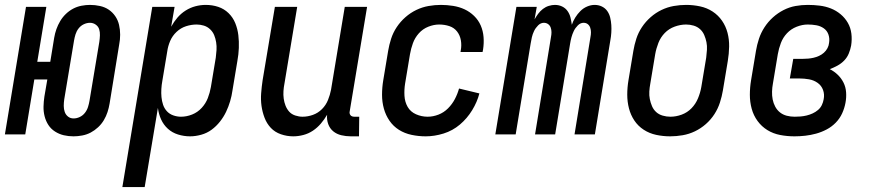

<svg xmlns="http://www.w3.org/2000/svg" viewBox="-29 -548 3549 783"><path d="M271 8Q250 8 231 3.5Q212 -1 195.5 -11.5Q179 -22 168.5 -38Q158 -54 153 -73.5Q148 -93 148.5 -113.5Q149 -134 152 -154L164 -224H111L74 0H-9L77 -520H160L123 -296H176L192 -394Q195 -412 201 -429Q207 -446 216.5 -462Q226 -478 239.5 -491Q253 -504 269 -512.5Q285 -521 303 -524.5Q321 -528 338 -528Q359 -528 379 -523.5Q399 -519 414.5 -508.5Q430 -498 441 -482Q452 -466 456.5 -446.5Q461 -427 461 -406.5Q461 -386 457 -366L418 -126Q415 -108 409.5 -91Q404 -74 394.5 -58Q385 -42 371 -29Q357 -16 341 -7.5Q325 1 306.5 4.5Q288 8 271 8ZM271 -65Q284 -65 296.5 -71Q309 -77 317.5 -88Q326 -99 330 -112Q334 -125 336 -137L376 -377Q378 -391 378.5 -404Q379 -417 375.5 -428.5Q372 -440 361.5 -447.5Q351 -455 338 -455Q325 -455 312.5 -449Q300 -443 291.5 -432Q283 -421 279 -408Q275 -395 273 -383L233 -143Q231 -129 231 -116Q231 -103 235 -91.5Q239 -80 248.5 -72.5Q258 -65 271 -65Z M470 215 592 -520H683L669 -439Q680 -459 694.5 -476Q709 -493 728 -505Q747 -517 768 -522.5Q789 -528 810 -528Q837 -528 861 -520Q885 -512 903 -494.5Q921 -477 930.5 -453.5Q940 -430 943 -404.5Q946 -379 945 -352.5Q944 -326 939 -299L919 -179Q916 -157 909.5 -135Q903 -113 893 -92Q883 -71 868 -52Q853 -33 834 -19Q815 -5 791.5 1.5Q768 8 746 8Q721 8 697 0.5Q673 -7 655.5 -23Q638 -39 628 -61Q618 -83 615 -108L561 215ZM709 -72Q732 -72 754.5 -81Q777 -90 793.5 -108Q810 -126 818.5 -148Q827 -170 831 -193L851 -313Q853 -328 854 -344Q855 -360 852.5 -375.5Q850 -391 844.5 -404.5Q839 -418 828 -428.5Q817 -439 802.5 -443.5Q788 -448 773 -448Q751 -448 729.5 -441Q708 -434 691 -418Q674 -402 665 -381Q656 -360 653 -338L633 -218Q630 -202 629 -185Q628 -168 629.5 -152Q631 -136 636 -121Q641 -106 651.5 -94.5Q662 -83 677.5 -77.5Q693 -72 709 -72Z M1167 8Q1141 8 1116.5 -0.5Q1092 -9 1075.5 -26.5Q1059 -44 1050 -67.5Q1041 -91 1037.5 -116Q1034 -141 1036 -167.5Q1038 -194 1042 -221L1092 -520H1183L1131 -207Q1128 -192 1127 -176.5Q1126 -161 1128 -146Q1130 -131 1135.5 -117Q1141 -103 1150.5 -92.5Q1160 -82 1175 -77Q1190 -72 1205 -72Q1226 -72 1247 -79.5Q1268 -87 1284 -103Q1300 -119 1308.5 -140Q1317 -161 1321 -182L1377 -520H1468L1397 -93Q1396 -89 1397 -85Q1398 -81 1400.5 -78Q1403 -75 1407 -73.5Q1411 -72 1416 -72H1436L1435 8H1402Q1382 8 1363 3.5Q1344 -1 1330 -12.5Q1316 -24 1309.5 -42Q1303 -60 1305 -80Q1294 -61 1279.5 -44Q1265 -27 1247 -15Q1229 -3 1208 2.5Q1187 8 1167 8Z M1707 8Q1678 8 1649.5 2Q1621 -4 1598 -18.5Q1575 -33 1559.5 -55.5Q1544 -78 1536.5 -105Q1529 -132 1529 -161.5Q1529 -191 1534 -221L1554 -341Q1558 -365 1566 -390Q1574 -415 1589 -437.5Q1604 -460 1624.5 -478Q1645 -496 1669 -507.5Q1693 -519 1718.5 -523.5Q1744 -528 1769 -528Q1794 -528 1819 -524Q1844 -520 1865.5 -510Q1887 -500 1904.5 -483Q1922 -466 1931.5 -444Q1941 -422 1943 -397Q1945 -372 1941 -346L1939 -336H1849L1850 -342Q1854 -363 1850.5 -383.5Q1847 -404 1835 -419.5Q1823 -435 1803.5 -441.5Q1784 -448 1762 -448Q1740 -448 1717.5 -439Q1695 -430 1679 -412Q1663 -394 1655 -372Q1647 -350 1643 -327L1623 -207Q1619 -182 1620.5 -157Q1622 -132 1633.5 -112Q1645 -92 1667.5 -82Q1690 -72 1715 -72Q1737 -72 1759 -80.5Q1781 -89 1798 -106Q1815 -123 1826 -144Q1837 -165 1843 -187L1926 -167Q1917 -132 1896.5 -98.5Q1876 -65 1846.5 -40Q1817 -15 1780 -3.5Q1743 8 1707 8Z M1991 0 2077 -520H2160L2151 -469Q2157 -480 2165.5 -491.5Q2174 -503 2185 -511.5Q2196 -520 2209 -524Q2222 -528 2234 -528Q2250 -528 2263.5 -521.5Q2277 -515 2285.5 -503Q2294 -491 2297.5 -476.5Q2301 -462 2303 -447Q2308 -462 2317 -476.5Q2326 -491 2338 -503Q2350 -515 2365.5 -521.5Q2381 -528 2396 -528Q2412 -528 2425.5 -521.5Q2439 -515 2447.5 -503Q2456 -491 2459.5 -476Q2463 -461 2464 -446Q2465 -431 2464 -415Q2463 -399 2460 -383L2397 0H2314L2379 -397Q2381 -407 2381 -416.5Q2381 -426 2378 -435Q2375 -444 2368 -449.5Q2361 -455 2351 -455Q2338 -455 2327.5 -444.5Q2317 -434 2311 -421.5Q2305 -409 2301.5 -396Q2298 -383 2296 -370L2235 0H2153L2218 -397Q2220 -407 2220 -416.5Q2220 -426 2217 -435Q2214 -444 2206.5 -449.5Q2199 -455 2189 -455Q2176 -455 2165.5 -444.5Q2155 -434 2149 -421.5Q2143 -409 2140 -396Q2137 -383 2135 -370L2074 0Z M2704 8Q2675 8 2647 2Q2619 -4 2596 -19Q2573 -34 2558 -56.5Q2543 -79 2536 -106Q2529 -133 2529 -162Q2529 -191 2534 -221L2554 -341Q2558 -365 2566 -390Q2574 -415 2589 -437.5Q2604 -460 2624.5 -478Q2645 -496 2669 -507.5Q2693 -519 2718.5 -523.5Q2744 -528 2769 -528Q2798 -528 2826 -522Q2854 -516 2877 -501Q2900 -486 2915.5 -463.5Q2931 -441 2938 -414Q2945 -387 2944.5 -358Q2944 -329 2939 -299L2919 -179Q2915 -155 2907 -130Q2899 -105 2884.5 -82.5Q2870 -60 2849.5 -42Q2829 -24 2805 -12.5Q2781 -1 2755 3.5Q2729 8 2704 8ZM2705 -72Q2728 -72 2751 -80.5Q2774 -89 2791 -106.5Q2808 -124 2817.5 -147Q2827 -170 2831 -193L2851 -313Q2853 -329 2854 -345Q2855 -361 2852 -376Q2849 -391 2843 -405Q2837 -419 2826 -429Q2815 -439 2800 -443.5Q2785 -448 2769 -448Q2746 -448 2722.5 -439.5Q2699 -431 2682 -413.5Q2665 -396 2656 -373Q2647 -350 2643 -327L2623 -207Q2620 -191 2619 -175Q2618 -159 2621 -144Q2624 -129 2630 -115Q2636 -101 2647 -91Q2658 -81 2673.5 -76.5Q2689 -72 2705 -72Z M3211 8Q3181 8 3152.5 2.5Q3124 -3 3100.5 -17.5Q3077 -32 3060.5 -54.5Q3044 -77 3036.5 -104.5Q3029 -132 3029 -161.5Q3029 -191 3034 -221L3054 -341Q3058 -365 3066 -389.5Q3074 -414 3088.5 -436.5Q3103 -459 3123 -477Q3143 -495 3166.5 -507Q3190 -519 3215 -523.5Q3240 -528 3265 -528Q3290 -528 3314 -525Q3338 -522 3359.5 -513.5Q3381 -505 3399 -490Q3417 -475 3428.5 -455Q3440 -435 3443 -411Q3446 -387 3442 -362Q3439 -346 3432.5 -330Q3426 -314 3414 -301.5Q3402 -289 3386.5 -280.5Q3371 -272 3355 -266Q3373 -257 3387.5 -243Q3402 -229 3411 -211Q3420 -193 3421.5 -171.5Q3423 -150 3419 -129Q3415 -107 3405.5 -86Q3396 -65 3379.5 -48Q3363 -31 3342 -20Q3321 -9 3299 -3Q3277 3 3255 5.5Q3233 8 3211 8ZM3212 -72Q3224 -72 3236 -73Q3248 -74 3260.5 -77Q3273 -80 3285 -85.5Q3297 -91 3307 -99.5Q3317 -108 3322.5 -119.5Q3328 -131 3330 -143Q3334 -163 3327.5 -181Q3321 -199 3305.5 -210Q3290 -221 3270.5 -224.5Q3251 -228 3231 -228H3192L3206 -308H3245Q3256 -308 3267 -309Q3278 -310 3289 -312.5Q3300 -315 3311 -320Q3322 -325 3331 -333Q3340 -341 3345.5 -351.5Q3351 -362 3352 -373Q3355 -391 3349.5 -407Q3344 -423 3330.5 -432.5Q3317 -442 3300 -445Q3283 -448 3265 -448Q3243 -448 3220 -439Q3197 -430 3180.5 -412.5Q3164 -395 3155.5 -372.5Q3147 -350 3143 -327L3123 -207Q3120 -191 3119.5 -174.5Q3119 -158 3122 -142.5Q3125 -127 3132.5 -113Q3140 -99 3152 -89.5Q3164 -80 3179.5 -76Q3195 -72 3212 -72Z"/></svg>

Font: Iosevka Medium
Style: Italic
Weight: 500
Italic angle: -9°
Monospace: yes
Designer: Belleve Invis
Foundry: Belleve Invis
Version: Version 32.5.0; ttfautohint (v1.8.4)